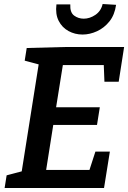

<svg xmlns="http://www.w3.org/2000/svg" viewBox="-20 -936 639 956"><path d="M455 -181H527L498 0H3L13 -63L104 -87L86 -69L175 -631L189 -611L103 -634L113 -697L305 -702H598L571 -529H500L496 -630L516 -612H273L296 -631L256 -381L242 -402H477L463 -314H226L249 -338L206 -66L192 -90H447L419 -70ZM391 -764Q353 -764 321 -781.5Q289 -799 272 -832.5Q255 -866 261 -914H330Q328 -874 349 -858.5Q370 -843 397 -843Q427 -843 455 -862Q483 -881 491 -916L558 -912Q551 -862 525 -829.5Q499 -797 463 -780.5Q427 -764 391 -764Z"/></svg>

Font: Bitter Thin SemiBold
Style: Italic
Weight: 600
Italic angle: -9°
Version: Version 2.002